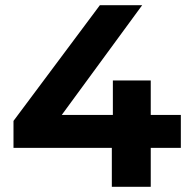

<svg xmlns="http://www.w3.org/2000/svg" viewBox="-20 -720 727 740"><path d="M561 -150H677V-277H561V-410H415V-277H218L528 -700H365L32 -254V-150H411V0H561Z"/></svg>

Font: Montserrat-Alt1
Style: Bold
Weight: 700
Designer: Differentunic
Foundry: Differentunic
Version: Version 7.222